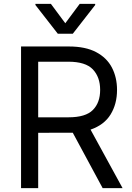

<svg xmlns="http://www.w3.org/2000/svg" viewBox="-20 -966 679 986"><path d="M353.7 -792.6H277L161.9 -940.3V-946H241.5L315.3 -846.6L389.2 -946H468.8V-940.3ZM609.4 0H507.1L353.7 -284.4Q344.8 -284.1 176.1 -284.1V0H88.1V-727.3H333.8Q419 -727.3 473.7 -698.3Q528.4 -669.4 554.7 -619Q581 -568.5 581 -504.3Q581 -431.8 547.8 -378Q514.6 -324.2 445 -300.4ZM332.4 -363.6Q419.7 -363.6 457 -401.3Q494.3 -438.9 494.3 -504.3Q494.3 -570 456.9 -609.6Q419.4 -649.1 331 -649.1H176.1V-363.6Z"/></svg>

Font: Linik Sans
Style: Regular
Weight: 400
Designer: Rasmus Andersson (font), Marc Monis (original base), Kil Hyung-jin (Pretendard portions), Cristiano Sobral (main changes
Foundry: rsms
Version: Version 3.018;May 31, 2022;FontCreator 14.0.0.2814 64-bit; t